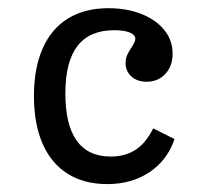

<svg xmlns="http://www.w3.org/2000/svg" viewBox="-20 -447 496 478"><path d="M64.5 -208.1Q64.5 -277.4 86.3 -326.6Q108.1 -375.8 149.6 -401.2Q191.1 -426.6 250 -426.6Q296 -426.6 332.3 -412.1Q368.5 -397.6 389.1 -372.2Q409.7 -346.8 409.7 -313.7Q409.7 -282.3 391.5 -262.9Q373.4 -243.5 345.2 -243.5Q321.8 -243.5 307.3 -256.5Q292.7 -269.4 292.7 -290.3Q292.7 -301.6 296.8 -310.5Q300.8 -319.4 308.1 -329.8Q311.3 -334.7 314.1 -340.3Q316.9 -346 316.9 -350Q316.9 -360.5 302.8 -366.1Q288.7 -371.8 264.5 -371.8Q203.2 -371.8 173 -332.7Q142.7 -293.5 142.7 -214.5Q142.7 -136.3 171 -96.8Q199.2 -57.3 255.6 -57.3Q291.9 -57.3 317.7 -74.2Q343.5 -91.1 361.3 -127.4L414.5 -100.8Q396.8 -48.4 352.4 -18.5Q308.1 11.3 246.8 11.3Q189.5 11.3 148.4 -14.5Q107.3 -40.3 85.9 -89.5Q64.5 -138.7 64.5 -208.1Z"/></svg>

Font: Playfair Micro SmCond SmLight
Style: Regular
Weight: 360
Width: 4
Designer: Claus Eggers Sørensen
Foundry: Claus Eggers Sørensen
Version: Version 2.100;Glyphs 3.2 (3219)